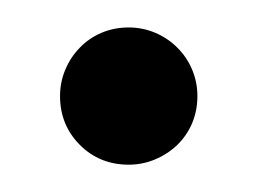

<svg xmlns="http://www.w3.org/2000/svg" viewBox="-20 -406 190 142"><path d="M24.4 -335Q24.4 -345.2 28.3 -354.5Q32.2 -363.8 39.1 -370.8Q45.9 -377.9 55.2 -381.8Q64.5 -385.7 75.2 -385.7Q85.4 -385.7 94.7 -381.8Q104 -377.9 111.1 -370.8Q118.2 -363.8 122.1 -354.5Q126 -345.2 126 -335Q126 -324.2 122.1 -314.9Q118.2 -305.7 111.1 -298.8Q104 -292 94.7 -288.1Q85.4 -284.2 75.2 -284.2Q53.7 -284.2 39.1 -298.8Q24.4 -313.5 24.4 -335Z"/></svg>

Font: Crushed
Style: Regular
Weight: 400
Width: 3
Designer: Astigmatic (AOETI)
Foundry: Astigmatic (AOETI)
Version: Version 001.001